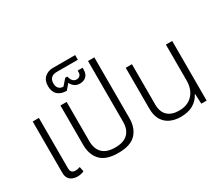

<svg xmlns="http://www.w3.org/2000/svg" viewBox="-140 -1178 1760 1528"><g transform="rotate(-30 740.0 -413.5)"><path d="M192 10Q169 10 148.5 1.5Q128 -7 115 -26Q102 -45 102 -78V-548H159V-86Q159 -61 170.5 -50Q182 -39 204 -39Q214 -39 225.5 -41.5Q237 -44 245 -47L254 -3Q239 4 223 7Q207 10 192 10Z M569 10Q457 10 407 -43Q357 -96 357 -186V-548H414V-187Q414 -116 452.5 -78Q491 -40 569 -40Q647 -40 685.5 -78Q724 -116 724 -187V-745H782V-186Q782 -96 731.5 -43Q681 10 569 10Z M581 -621Q553 -621 533 -634.5Q513 -648 501 -673L460 -624Q407 -624 377.5 -651Q348 -678 348 -730Q348 -783 379 -810Q410 -837 452 -837H659V-794H462Q433 -794 414.5 -778Q396 -762 396 -726Q396 -699 410.5 -682.5Q425 -666 453 -666L500 -720H520Q525 -693 538.5 -678Q552 -663 573 -663Q593 -663 604 -674.5Q615 -686 615 -707V-720H660V-706Q660 -662 637.5 -641.5Q615 -621 581 -621Z M1143 10Q1089 10 1046.5 -10Q1004 -30 980.5 -70.5Q957 -111 957 -174V-548H1014V-178Q1014 -110 1051 -75Q1088 -40 1156 -40Q1235 -40 1280.5 -88.5Q1326 -137 1326 -219V-548H1384V0H1335L1331 -90H1327Q1304 -44 1258.5 -17Q1213 10 1143 10Z"/></g></svg>

Font: Noto Sans Thai Light
Style: Regular
Weight: 300
Designer: Monotype Design Team
Foundry: Monotype Imaging Inc.
Version: Version 2.001